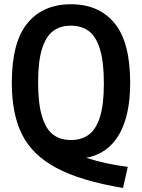

<svg xmlns="http://www.w3.org/2000/svg" viewBox="-20 -770 686 927"><path d="M396.5 -8Q493 23 597 35.5L574 137.5Q370 103.5 253.2 41.2Q136.5 -21 86.8 -119.8Q37 -218.5 37 -370Q37 -566.5 112.5 -658Q188 -749.5 322.5 -749.5Q457.5 -749.5 533 -658Q608.5 -566.5 608.5 -370Q608.5 -212 554.5 -119.8Q500.5 -27.5 396.5 -8ZM322.5 -94Q374 -94 409 -120Q444 -146 462.8 -206Q481.5 -266 481.5 -367Q481.5 -470.5 462.8 -532Q444 -593.5 409 -619.8Q374 -646 322.5 -646Q271 -646 236.2 -620Q201.5 -594 182.8 -533.8Q164 -473.5 164 -373Q164 -269.5 182.8 -208Q201.5 -146.5 236.2 -120.2Q271 -94 322.5 -94Z"/></svg>

Font: Encode Sans Condensed SemiBold
Style: Regular
Weight: 600
Width: 3
Designer: Multiple Designers
Foundry: Impallari Type
Version: Version 2.000